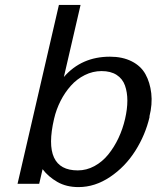

<svg xmlns="http://www.w3.org/2000/svg" viewBox="-20 -742 632 775"><path d="M293.9 -54.2Q329.1 -54.2 361.1 -71.5Q393.1 -88.9 417 -118.4Q440.9 -147.9 458.3 -184.8Q475.6 -221.7 484.9 -262.2Q494.1 -302.2 494.1 -335.9Q494.1 -369.6 484.4 -397Q474.6 -424.3 450.7 -439.7Q426.8 -455.1 390.1 -455.1Q354.5 -455.1 322.3 -439Q290 -422.9 265.9 -395.8Q241.7 -368.7 224.4 -334.5Q207 -300.3 198.2 -262.2Q149.9 -54.2 293.9 -54.2ZM583 -271H584Q566.9 -197.3 526.1 -133.1Q485.4 -68.8 424.3 -27.8Q363.3 13.2 296.9 13.2Q247.6 13.2 211.2 -7.8Q174.8 -28.8 151.9 -59.1L138.2 0H50.8L217.8 -722.2H305.2L237.8 -431.2Q309.1 -513.2 423.8 -513.2Q474.6 -513.2 511.7 -494.4Q548.8 -475.6 567.1 -442.6Q585.4 -409.7 590.6 -365.5Q595.7 -321.3 583 -271Z"/></svg>

Font: Perun
Style: Italic
Weight: 400
Italic angle: -12°
Foundry: Stefan Peev, Context Ltd
Version: Version 001.000